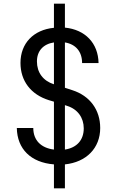

<svg xmlns="http://www.w3.org/2000/svg" viewBox="-20 -890 640 1050"><path d="M335 -410V-658C395 -648 429 -607 429 -545H519C517 -654 446 -728 335 -739V-870H275V-738C163 -727 92 -653 92 -546C92 -448 148 -373 248 -342L275 -334V-72C203 -81 162 -124 162 -190H72C74 -75 149 -1 275 9V140H335V9C452 -3 528 -80 528 -190C528 -289 472 -366 375 -397ZM182 -554C182 -611 216 -649 275 -658V-429C215 -448 182 -494 182 -554ZM335 -315 347 -311C405 -293 438 -246 438 -188C438 -124 400 -82 335 -72Z"/></svg>

Font: Tekne LDO
Style: Regular
Weight: 400
Monospace: yes
Designer: Alessio Laiso, Mario Rullo, Paolo Rosset
Foundry: Alessio Laiso
Version: Version 1.000;hotconv 1.0.109;makeotfexe 2.5.65596